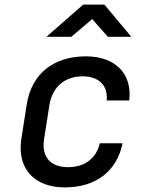

<svg xmlns="http://www.w3.org/2000/svg" viewBox="-20 -805 640 835"><path d="M182 -645H290L381 -722L449 -645H551L434 -785H342ZM262 10C397 10 488 -60 513 -182H414C399 -116 348 -78 276 -78C200 -78 159 -122 172 -202L195 -349C208 -428 263 -473 339 -473C410 -473 450 -434 444 -368H542C556 -484 482 -560 353 -560C212 -560 116 -483 96 -349L73 -202C53 -72 129 10 262 10Z"/></svg>

Font: JetBrains Mono Medium
Style: Italic
Weight: 436
Italic angle: -9°
Monospace: yes
Designer: Philipp Nurullin, Konstantin Bulenkov
Foundry: JetBrains
Version: Version 2.305